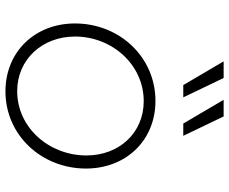

<svg xmlns="http://www.w3.org/2000/svg" viewBox="-88 -740 840 704"><g transform="rotate(90 332.0 -388.0)"><path d="M315 12C476 12 598 -121 598 -283C598 -430 495 -538 350 -538C189 -538 66 -406 66 -243C66 -96 170 12 315 12ZM114 -243C114 -379 217 -495 351 -495C467 -495 550 -405 550 -285C550 -148 448 -31 314 -31C199 -31 114 -122 114 -243ZM205 -788 292 -640H337L266 -788ZM346 -788 433 -640H478L407 -788Z"/></g></svg>

Font: Mluvka ExtraLight
Style: Italic
Weight: 200
Italic angle: -8°
Designer: Modified by Jiří Krblich, Original typeface by Gumpita Rahayu
Foundry: Gumpita Rahayu & Jiří Krblich
Version: Version 2.000;Glyphs 3.1.1 (3134)